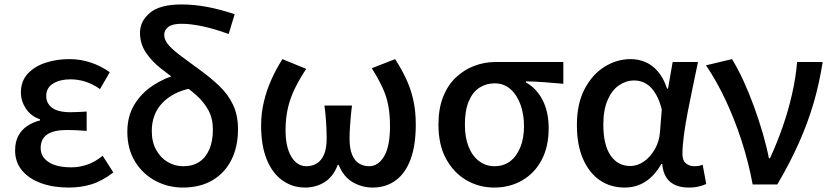

<svg xmlns="http://www.w3.org/2000/svg" viewBox="-20 -830 3743 864"><path d="M289 14Q220 14 165.5 -5.5Q111 -25 79.5 -62.5Q48 -100 48 -153Q48 -192 62.5 -219Q77 -246 102.5 -263Q128 -280 160 -288V-293Q118 -308 96 -342Q74 -376 74 -413Q74 -465 104.5 -498Q135 -531 184.5 -547.5Q234 -564 293 -564Q342 -564 388.5 -548.5Q435 -533 474 -505L430 -429Q399 -451 366 -462Q333 -473 297 -473Q250 -473 219 -454Q188 -435 188 -398Q188 -365 214.5 -345Q241 -325 298 -325Q315 -325 333 -326Q351 -327 370 -328V-241Q346 -243 324 -244Q302 -245 281 -245Q222 -245 192.5 -225Q163 -205 163 -164Q163 -124 199 -100.5Q235 -77 301 -77Q336 -77 371 -88.5Q406 -100 442 -129L490 -54Q439 -15 391.5 -0.5Q344 14 289 14Z M802 14Q737 14 680 -16Q623 -46 588 -102.5Q553 -159 553 -237Q553 -307 584.5 -359Q616 -411 668.5 -445.5Q721 -480 782 -496L836 -432Q756 -415 709.5 -365.5Q663 -316 663 -240Q663 -191 683 -155Q703 -119 735.5 -100.5Q768 -82 804 -82Q848 -82 877.5 -102Q907 -122 922.5 -159Q938 -196 938 -247Q938 -297 917.5 -334.5Q897 -372 863 -402Q829 -432 788 -459Q746 -489 704.5 -521.5Q663 -554 636.5 -593.5Q610 -633 610 -683Q610 -735 655 -772.5Q700 -810 797 -810Q852 -810 911.5 -799Q971 -788 1036 -766L1009 -677Q943 -701 890 -712Q837 -723 797 -723Q755 -723 737 -708.5Q719 -694 719 -674Q719 -648 741.5 -624Q764 -600 800.5 -573.5Q837 -547 880 -515Q928 -480 967 -443Q1006 -406 1028.5 -359Q1051 -312 1051 -248Q1051 -170 1021.5 -111Q992 -52 936.5 -19Q881 14 802 14Z M1353 14Q1296 14 1251 -18Q1206 -50 1180.5 -112Q1155 -174 1155 -266Q1155 -320 1167.5 -372.5Q1180 -425 1202 -473.5Q1224 -522 1251 -564L1358 -520Q1328 -475 1307 -432Q1286 -389 1275.5 -343.5Q1265 -298 1265 -245Q1265 -168 1291 -125Q1317 -82 1359 -82Q1385 -82 1405.5 -94.5Q1426 -107 1438 -134.5Q1450 -162 1450 -207Q1450 -231 1449 -253Q1448 -275 1446 -300Q1444 -325 1440 -355H1564Q1560 -325 1558 -300Q1556 -275 1554.5 -253Q1553 -231 1553 -207Q1553 -160 1565 -132.5Q1577 -105 1597 -93.5Q1617 -82 1641 -82Q1682 -82 1708.5 -126.5Q1735 -171 1735 -263Q1735 -315 1727 -356.5Q1719 -398 1700.5 -437.5Q1682 -477 1653 -523L1758 -564Q1786 -521 1807 -476.5Q1828 -432 1839.5 -381.5Q1851 -331 1851 -269Q1851 -177 1828 -114Q1805 -51 1761 -18.5Q1717 14 1657 14Q1609 14 1567.5 -10Q1526 -34 1504 -88H1500Q1479 -34 1440 -10Q1401 14 1353 14Z M2204 14Q2136 14 2079 -19Q2022 -52 1987.5 -115Q1953 -178 1953 -269Q1953 -341 1974 -394Q1995 -447 2031.5 -481.5Q2068 -516 2114 -533.5Q2160 -551 2210 -551H2515V-453Q2469 -457 2430.5 -460Q2392 -463 2347 -464V-459Q2395 -432 2422 -379Q2449 -326 2449 -253Q2449 -169 2417 -109.5Q2385 -50 2329.5 -18Q2274 14 2204 14ZM2205 -82Q2245 -82 2274.5 -103.5Q2304 -125 2321 -166Q2338 -207 2338 -263Q2338 -315 2322.5 -358.5Q2307 -402 2277.5 -428.5Q2248 -455 2206 -455Q2168 -455 2137.5 -435.5Q2107 -416 2089.5 -374.5Q2072 -333 2072 -269Q2072 -211 2089 -169Q2106 -127 2136.5 -104.5Q2167 -82 2205 -82Z M2791 14Q2727 14 2679 -19Q2631 -52 2603.5 -115Q2576 -178 2576 -268Q2576 -362 2610 -428Q2644 -494 2699.5 -529Q2755 -564 2818 -564Q2852 -564 2883.5 -551Q2915 -538 2940.5 -508.5Q2966 -479 2982 -431H2986L3007 -551H3121Q3110 -499 3098 -441Q3086 -383 3075 -327Q3064 -271 3057.5 -221.5Q3051 -172 3051 -137Q3051 -108 3066.5 -95Q3082 -82 3105 -82Q3114 -82 3124 -83.5Q3134 -85 3142 -89L3158 -2Q3145 4 3125.5 9Q3106 14 3079 14Q3027 14 2996 -11.5Q2965 -37 2960 -92H2956Q2895 14 2791 14ZM2816 -83Q2849 -83 2878 -103.5Q2907 -124 2927 -159Q2947 -194 2950 -237L2958 -338Q2948 -376 2934 -401.5Q2920 -427 2903.5 -441.5Q2887 -456 2869 -462Q2851 -468 2833 -468Q2798 -468 2766 -446.5Q2734 -425 2714.5 -380.5Q2695 -336 2695 -269Q2695 -178 2727.5 -130.5Q2760 -83 2816 -83Z M3367 0Q3348 -102 3316.5 -198.5Q3285 -295 3244.5 -381Q3204 -467 3157 -536L3274 -564Q3300 -522 3325.5 -466.5Q3351 -411 3373 -350.5Q3395 -290 3412.5 -230Q3430 -170 3440 -118H3445Q3476 -185 3501.5 -258Q3527 -331 3544 -405.5Q3561 -480 3567 -551H3682Q3667 -454 3641 -365.5Q3615 -277 3575.5 -188Q3536 -99 3478 0Z"/></svg>

Font: Noto Sans SC Medium
Style: Regular
Weight: 500
Designer: Ryoko NISHIZUKA  (kana, bopomofo & ideographs); Paul D. Hunt (Latin, Greek & Cyrillic); Sandoll Communications , Soo-you
Foundry: Adobe
Version: Version 2.004-H2;hotconv 1.0.118;makeotfexe 2.5.65603